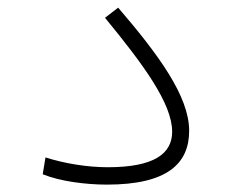

<svg xmlns="http://www.w3.org/2000/svg" viewBox="-20 -486 626 507"><path d="M262.2 1.5C421.4 1.5 479.5 -53.7 479.5 -140.6C479.5 -231.9 398.4 -341.8 292 -465.8L257.3 -439C358.9 -315.4 434.6 -212.4 434.6 -138.2C434.6 -80.6 387.7 -44.4 264.6 -44.4C210.9 -44.4 150.4 -54.2 100.1 -70.3L92.8 -25.9C137.7 -7.3 206.5 1.5 262.2 1.5Z"/></svg>

Font: Cascadia Mono PL ExtraLight
Style: Regular
Weight: 200
Monospace: yes
Designer: Aaron Bell
Foundry: Saja Typeworks
Version: Version 2404.023